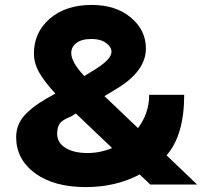

<svg xmlns="http://www.w3.org/2000/svg" viewBox="-20 -741 822 771"><path d="M44.9 -190.4Q44.9 -219.2 55.9 -243.7Q66.9 -268.1 89.6 -289.3Q112.3 -310.5 138.2 -327.6Q164.1 -344.7 202.6 -365.2Q159.7 -411.1 137.9 -449.2Q116.2 -487.3 116.2 -525.9Q116.2 -611.3 180.2 -666.3Q244.1 -721.2 348.1 -721.2Q445.3 -721.2 505.6 -670.4Q565.9 -619.6 565.9 -546.4Q565.9 -457 452.6 -387.2L399.4 -355L534.2 -226.6Q579.1 -286.6 579.1 -360.4H719.7Q719.7 -198.2 648.9 -117.2L771.5 0H583.5L541 -40.5Q444.8 10.3 324.7 10.3Q196.8 10.3 120.8 -45.4Q44.9 -101.1 44.9 -190.4ZM209.5 -204.1Q209.5 -168.5 242.4 -147.5Q275.4 -126.5 332 -126.5Q381.8 -126.5 430.2 -146.5L284.7 -285.2L265.6 -273.4Q230.5 -259.8 220 -244.9Q209.5 -230 209.5 -204.1ZM318.4 -435.5 366.7 -465.3Q427.7 -504.4 427.7 -532.7Q427.7 -552.7 405.8 -568.6Q383.8 -584.5 347.7 -584.5Q308.1 -584.5 287.1 -568.6Q266.1 -552.7 266.1 -527.8Q266.1 -491.7 318.4 -435.5Z"/></svg>

Font: Bert Sans Black
Style: Regular
Weight: 900
Designer: Christian Robertson, Adam Twardoch, & Cristiano Sobral
Foundry: Google
Version: Version 12.135;January 10, 2020;FontCreator 12.0.0.2547 64-b